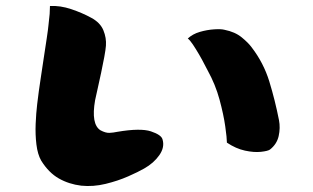

<svg xmlns="http://www.w3.org/2000/svg" viewBox="-20 -686 1040 638"><path d="M520 -223Q528 -197 509.5 -170.5Q491 -144 459 -126Q440 -115 406 -100Q372 -85 331 -75Q290 -65 250 -69Q209 -74 175.5 -93Q142 -112 117 -152Q105 -173 101 -206Q97 -239 98.5 -274.5Q100 -310 103.5 -339.5Q107 -369 109 -383Q111 -397 115.5 -427.5Q120 -458 125.5 -494Q131 -530 135.5 -560Q140 -590 141 -602Q144 -626 145 -639.5Q146 -653 146 -666Q180 -668 217 -655.5Q254 -643 283 -627Q313 -611 323.5 -585.5Q334 -560 332 -534Q331 -521 326.5 -496.5Q322 -472 316 -444Q310 -416 304.5 -391.5Q299 -367 296 -353Q282 -273 314 -253Q331 -244 343.5 -244.5Q356 -245 370 -248Q447 -261 481.5 -249.5Q516 -238 520 -223ZM907 -287Q912 -261 906 -234Q900 -207 877 -189Q870 -184 847 -181.5Q824 -179 794 -185.5Q764 -192 734 -212Q734 -227 728.5 -266Q723 -305 709.5 -355Q696 -405 670 -452Q667 -457 659.5 -472Q652 -487 641.5 -505Q631 -523 621 -538Q611 -553 604 -558Q620 -573 644 -580Q668 -587 691.5 -588.5Q715 -590 726 -587Q761 -580 783 -562Q805 -544 816 -529Q856 -477 875 -415Q894 -353 907 -287Z"/></svg>

Font: Potta One
Style: Regular
Weight: 400
Designer: 108,108go
Foundry: Font Zone 108
Version: Version 1.000